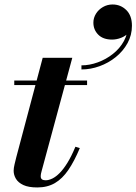

<svg xmlns="http://www.w3.org/2000/svg" viewBox="-20 -814 600 844"><path d="M144 10Q105.5 10 82.7 -0.6Q60 -11.3 50 -28.1Q40 -45 40 -63.3Q40 -75 43.9 -91.3Q47.7 -107.5 51.5 -122.5L167.7 -560H297.8L163.5 -64Q162 -58.8 160.5 -52.1Q159 -45.5 159 -38.5Q159 -21.5 180.5 -21.5Q194 -21.5 209.9 -29.1Q225.8 -36.8 242.5 -53.7Q259.3 -70.7 276.8 -99.1Q294.3 -127.5 311.5 -169L330.8 -163Q306.8 -105.5 280.5 -67Q254.3 -28.5 221.3 -9.2Q188.3 10 144 10ZM42.7 -440V-460H362.8V-440ZM338 -508.7V-526.7Q373.5 -526.7 409.8 -539.9Q446 -553 476.5 -577.1Q507 -601.2 525 -634.1Q543 -667 541.5 -706.5H558.8Q558.8 -685 545.3 -670.1Q531.8 -655.2 511.9 -647.6Q492 -640 472.8 -640Q433.3 -640 411.9 -661.6Q390.5 -683.2 390.5 -714.5Q390.5 -735.5 401.9 -753.8Q413.3 -772 432.5 -783.1Q451.8 -794.3 474.8 -794.3Q510.3 -794.3 535.1 -769.9Q560 -745.5 560 -701Q560 -659.5 540.6 -624.4Q521.3 -589.2 489.1 -563.2Q457 -537.2 417.6 -523Q378.3 -508.7 338 -508.7Z"/></svg>

Font: Bodoni Moda
Style: Italic
Weight: 400
Italic angle: -13°
Designer: Owen Earl
Foundry: indestructible type
Version: Version 2.005